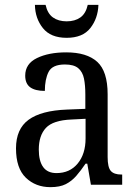

<svg xmlns="http://www.w3.org/2000/svg" viewBox="-20 -762 563 792"><path d="M188 10Q127 10 86.5 -29Q46 -68 46 -150Q46 -230 98 -268Q150 -306 256 -310L332 -313V-373Q332 -410 326.5 -437.5Q321 -465 303 -480.5Q285 -496 248 -496Q196 -496 180.5 -465.5Q165 -435 165 -387Q125 -387 104.5 -402Q84 -417 84 -450Q84 -499 132.5 -522.5Q181 -546 253 -546Q338 -546 381 -507Q424 -468 424 -373V-114Q424 -72 437 -57Q450 -42 481 -42H484V0H355L340 -87H333Q314 -59 295 -37Q276 -15 251.5 -2.5Q227 10 188 10ZM213 -48Q268 -48 300.5 -87.5Q333 -127 333 -191V-272L275 -269Q199 -266 169.5 -234.5Q140 -203 140 -145Q140 -98 158 -73Q176 -48 213 -48ZM255 -606Q189 -606 157 -646Q125 -686 124 -742H168Q176 -706 198.5 -690Q221 -674 255 -674Q289 -674 311.5 -690Q334 -706 342 -742H386Q384 -686 352.5 -646Q321 -606 255 -606Z"/></svg>

Font: Noto Serif SemiCondensed
Style: Regular
Weight: 400
Width: 4
Designer: Monotype Design Team
Foundry: Monotype Imaging Inc.
Version: Version 2.013